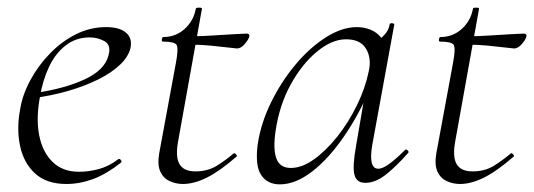

<svg xmlns="http://www.w3.org/2000/svg" viewBox="-20 -470 1399 503"><path d="M154 12Q102 12 72 -15.5Q42 -43 32.5 -88Q23 -133 33 -185Q39 -222 59.5 -260Q80 -298 110.5 -329.5Q141 -361 178.5 -380Q216 -399 258 -399Q293 -399 310 -384.5Q327 -370 322 -345Q317 -322 294.5 -300.5Q272 -279 236.5 -261.5Q201 -244 157.5 -231.5Q114 -219 67 -213L69 -226Q147 -237 200.5 -261.5Q254 -286 264 -324Q272 -352 254 -362Q236 -372 215 -372Q179 -372 152 -351Q125 -330 108.5 -295Q92 -260 85 -218Q74 -161 82.5 -116.5Q91 -72 117.5 -46Q144 -20 187 -20Q212 -20 238.5 -27Q265 -34 290 -53Q293 -55 296.5 -51Q300 -47 297 -44Q259 -14 224 -1Q189 12 154 12Z M459 12Q441 12 424.5 4.5Q408 -3 400 -20.5Q392 -38 397 -68L441 -306Q448 -344 442.5 -352.5Q437 -361 407 -361Q403 -361 404 -367Q405 -373 408 -373Q440 -373 463.5 -394Q487 -415 493 -447Q493 -450 501.5 -450Q510 -450 509 -447L447 -102Q439 -60 450 -40.5Q461 -21 492 -21Q524 -21 547.5 -35.5Q571 -50 592 -68Q594 -70 598 -66Q602 -62 600 -60Q555 -21 521.5 -4.5Q488 12 459 12ZM601 -343Q598 -343 578 -345.5Q558 -348 531.5 -350.5Q505 -353 481 -353L483 -375Q506 -375 537 -377Q568 -379 594 -380.5Q620 -382 626 -382Q630 -382 632 -380Q634 -378 633 -374Q631 -366 621 -354.5Q611 -343 601 -343Z M713 13Q681 13 664.5 -11Q648 -35 655 -91Q663 -146 689.5 -200.5Q716 -255 753.5 -300Q791 -345 833.5 -372Q876 -399 915 -399Q933 -399 950 -392.5Q967 -386 979 -371Q991 -356 993 -332L955 -357Q966 -359 982 -373.5Q998 -388 1001 -407Q1003 -410 1008.5 -409Q1014 -408 1013 -406L955 -89Q945 -28 971 -28Q983 -28 1001 -41.5Q1019 -55 1041 -77Q1044 -80 1048 -76Q1052 -72 1049 -69Q1016 -32 989.5 -11.5Q963 9 937 9Q914 9 908.5 -12.5Q903 -34 913 -89L937 -229L953 -246Q922 -172 881.5 -113Q841 -54 797.5 -20.5Q754 13 713 13ZM742 -30Q771 -30 802.5 -52.5Q834 -75 863.5 -112Q893 -149 915 -194Q937 -239 946 -283Q954 -318 938.5 -343Q923 -368 884 -367Q848 -366 809.5 -334Q771 -302 741.5 -248.5Q712 -195 702 -127Q695 -80 704 -55Q713 -30 742 -30Z M1185 12Q1167 12 1150.5 4.5Q1134 -3 1126 -20.5Q1118 -38 1123 -68L1167 -306Q1174 -344 1168.5 -352.5Q1163 -361 1133 -361Q1129 -361 1130 -367Q1131 -373 1134 -373Q1166 -373 1189.5 -394Q1213 -415 1219 -447Q1219 -450 1227.5 -450Q1236 -450 1235 -447L1173 -102Q1165 -60 1176 -40.5Q1187 -21 1218 -21Q1250 -21 1273.5 -35.5Q1297 -50 1318 -68Q1320 -70 1324 -66Q1328 -62 1326 -60Q1281 -21 1247.5 -4.5Q1214 12 1185 12ZM1327 -343Q1324 -343 1304 -345.5Q1284 -348 1257.5 -350.5Q1231 -353 1207 -353L1209 -375Q1232 -375 1263 -377Q1294 -379 1320 -380.5Q1346 -382 1352 -382Q1356 -382 1358 -380Q1360 -378 1359 -374Q1357 -366 1347 -354.5Q1337 -343 1327 -343Z"/></svg>

Font: Cormorant Infant Light
Style: Italic
Weight: 300
Italic angle: -10°
Designer: Christian Thalmann (Catharsis Fonts)
Foundry: Catharsis Fonts
Version: Version 4.001